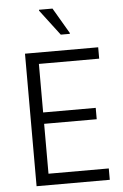

<svg xmlns="http://www.w3.org/2000/svg" viewBox="-60 -950 638 993"><g transform="rotate(-5 258.5 -454.0)"><path d="M89 0V-688H469V-629H156V-377H429V-318H156V-59H469V0ZM282 -770 181 -903V-908H251L329 -775V-770Z"/></g></svg>

Font: Saira Semi Condensed Light
Style: Regular
Weight: 300
Width: 4
Designer: Hector Gatti with collaboration of the Omnibus-Type team
Foundry: Omnibus-Type
Version: Version 1.001; ttfautohint (v1.8)